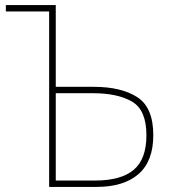

<svg xmlns="http://www.w3.org/2000/svg" viewBox="-20 -734 677 754"><path d="M173 0H360Q466 0 524 -50.5Q582 -101 582 -203Q582 -312 519 -352.5Q456 -393 349 -393H199V-714H3V-689H173ZM199 -25V-368H344Q442 -368 498.5 -335Q555 -302 555 -203Q555 -109 505 -67Q455 -25 353 -25Z"/></svg>

Font: Noto Sans UI Thin
Style: Regular
Weight: 250
Designer: Monotype Design Team
Foundry: Monotype Imaging Inc.
Version: Version 1.901